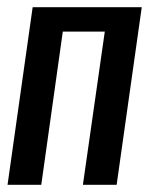

<svg xmlns="http://www.w3.org/2000/svg" viewBox="-20 -515 417 535"><path d="M1 0 71 -495H375L305 0H211L272 -427H155L95 0Z"/></svg>

Font: Alumni Sans SemiBold
Style: Italic
Weight: 600
Italic angle: -8°
Version: Version 1.016